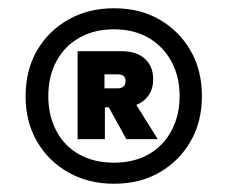

<svg xmlns="http://www.w3.org/2000/svg" viewBox="-20 -732 552 465"><path d="M256 -287Q194 -287 145.5 -314.5Q97 -342 69.5 -389.5Q42 -437 42 -499Q42 -562 69.5 -609.5Q97 -657 145.5 -684.5Q194 -712 256 -712Q319 -712 366.5 -684.5Q414 -657 441.5 -609.5Q469 -562 469 -499Q469 -437 441.5 -389.5Q414 -342 366.5 -314.5Q319 -287 256 -287ZM286 -395 233 -491H302L362 -395ZM256 -338Q304 -338 339.5 -358Q375 -378 395 -415Q415 -452 415 -499Q415 -547 395 -583.5Q375 -620 339.5 -640.5Q304 -661 256 -661Q208 -661 172 -640.5Q136 -620 116.5 -583.5Q97 -547 97 -499Q97 -452 116.5 -415Q136 -378 172 -358Q208 -338 256 -338ZM168 -395V-608H275Q310 -608 330.5 -590Q351 -572 351 -540Q351 -509 330.5 -490.5Q310 -472 275 -472H234V-395ZM233 -518H265Q273 -518 278.5 -522Q284 -526 284 -536Q284 -545 278.5 -548.5Q273 -552 265 -552H233Z"/></svg>

Font: DM Sans 20pt Black
Style: Regular
Weight: 900
Version: Version 4.004;gftools[0.9.30]